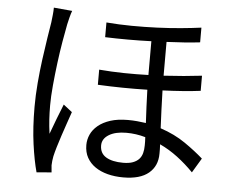

<svg xmlns="http://www.w3.org/2000/svg" viewBox="-54 -828 1109 923"><g transform="rotate(5 500.0 -366.0)"><path d="M258 -756Q253 -743 248 -723.5Q243 -704 240 -690Q233 -655 224.5 -605Q216 -555 209 -500Q202 -445 197 -391Q192 -337 192 -295Q192 -259 194 -227Q196 -195 201 -158Q213 -192 229 -233Q245 -274 257 -304L299 -271Q290 -245 279.5 -214.5Q269 -184 259 -154Q249 -124 241 -97Q233 -70 229 -52Q227 -42 225.5 -29.5Q224 -17 224 -8L227 26L155 32Q140 -22 129 -101.5Q118 -181 118 -282Q118 -336 123 -396Q128 -456 135.5 -511.5Q143 -567 150.5 -615Q158 -663 163 -693Q165 -710 167 -729Q169 -748 169 -764ZM662 -142Q662 -150 662 -160Q662 -170 661 -182Q616 -195 569 -195Q516 -195 484.5 -175.5Q453 -156 453 -124Q453 -86 483 -68Q513 -50 565 -50Q594 -50 612.5 -57Q631 -64 642 -76Q653 -88 657.5 -105Q662 -122 662 -142ZM907 -427Q868 -422 821.5 -418.5Q775 -415 724 -413Q725 -367 727 -320.5Q729 -274 731 -231Q800 -208 852 -172Q904 -136 941 -103L899 -33Q862 -71 821 -102Q780 -133 735 -154Q736 -141 736 -130Q736 -119 736 -109Q736 -49 694.5 -14.5Q653 20 572 20Q531 20 496.5 11Q462 2 436.5 -15.5Q411 -33 396.5 -59Q382 -85 382 -120Q382 -146 393 -170.5Q404 -195 427.5 -214.5Q451 -234 486.5 -245.5Q522 -257 571 -257Q594 -257 615.5 -255Q637 -253 658 -250Q656 -288 654 -329.5Q652 -371 651 -410Q532 -407 412 -413V-486Q472 -481 532 -480Q592 -479 650 -481V-644Q595 -642 538 -642Q481 -642 427 -644V-715Q487 -710 549.5 -709.5Q612 -709 672 -711.5Q732 -714 786 -719Q840 -724 884 -730V-659Q850 -655 809.5 -652Q769 -649 723 -647V-484Q774 -487 819.5 -491Q865 -495 907 -500Z"/></g></svg>

Font: SpoqaHanSans-Regular
Style: Regular
Weight: 400
Designer: [Spoqa Han Sans] Dong-huui Kim \uAE40 \uB3D9 \uD718  Younghwa Kang \uAC15 \uC601 \uD654  [Noto Sans] Ryoko NISHIZUKA \u8
Foundry: Spoqa (http://www.spoqa-han-sans.com)
Version: Version 2.000